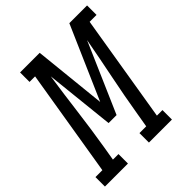

<svg xmlns="http://www.w3.org/2000/svg" viewBox="-247 -869 1003 1003"><g transform="rotate(-45 254.5 -367.5)"><path d="M-47 0V-70H4L102 -665H61V-735H206L248 -330L425 -735H556V-665H505L407 -70H448V0H278V-70H328L341 -147Q360 -262 383.5 -377Q407 -492 428 -607L260 -221H201L160 -607Q143 -492 128.5 -377Q114 -262 95 -147L82 -70H123V0Z"/></g></svg>

Font: Iosevka Gothic
Style: Italic
Weight: 400
Italic angle: -9°
Monospace: yes
Designer: Belleve Invis
Foundry: Belleve Invis
Version: Version 15.5.1; ttfautohint (v1.8.4)